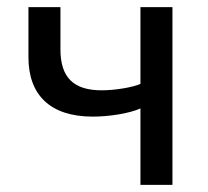

<svg xmlns="http://www.w3.org/2000/svg" viewBox="-20 -520 585 540"><path d="M60 -359C60 -252 122 -192 241 -192C287 -192 344 -201 375 -215V0H465V-500H375V-284C352 -274 303 -266 266 -266C186 -266 150 -303 150 -381V-500H60Z"/></svg>

Font: Perun
Style: Regular
Weight: 400
Foundry: Copyright (c) Stefan Peev, Context Ltd, 2016
Version: Version 1.089